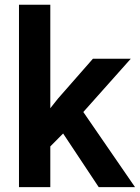

<svg xmlns="http://www.w3.org/2000/svg" viewBox="-20 -770 576 790"><path d="M386.2 0 239.7 -220.7 187 -167.5V0H58.1V-750.5H187V-324.7L218.8 -364.7L362.3 -528.3H518.1L322.8 -309.1L535.6 0Z"/></svg>

Font: Vazirmatn RD FD SemiBold
Style: Regular
Weight: 600
Designer: Saber Rastikerdar
Foundry: Saber Rastikerdar
Version: Version 33.003